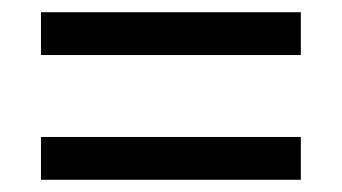

<svg xmlns="http://www.w3.org/2000/svg" viewBox="-20 -509 560 314"><path d="M47 -419V-489H472V-419ZM47 -215V-285H472V-215Z"/></svg>

Font: Noto Sans Tamil SemiCondensed
Style: Regular
Weight: 400
Width: 4
Designer: Jelle Bosma - Monotype Design Team
Foundry: Monotype Imaging Inc.
Version: Version 2.004; ttfautohint (v1.8.4.7-5d5b)